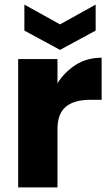

<svg xmlns="http://www.w3.org/2000/svg" viewBox="-20 -815 475 835"><path d="M59 0ZM59 0ZM230 0H59V-558H230V-453Q261 -502 309.5 -533Q358 -564 422 -564V-381H373Q302 -381 266 -350.5Q230 -320 230 -254ZM241 -598 86 -682V-795L241 -709L396 -795V-682Z"/></svg>

Font: Ulagadi Sans
Style: Bold
Weight: 700
Designer: Ninad Kale (Devanagari), Jonny Pinhorn (Latin)
Foundry: Indian Type Foundry
Version: Version 3.01;March 29, 2020;FontCreator 12.0.0.2522 64-bit; 